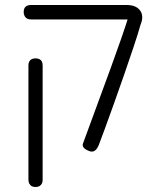

<svg xmlns="http://www.w3.org/2000/svg" viewBox="-20 -600 639 770"><path d="M341 7Q324 1 316.5 -7Q309 -15 313 -25Q324 -55 342 -104Q360 -153 381.5 -211.5Q403 -270 425 -330Q447 -390 465.5 -443.5Q484 -497 496 -535L544 -502Q533 -463 515 -409.5Q497 -356 477 -298Q457 -240 437 -184.5Q417 -129 401 -85Q385 -41 376 -18Q372 -8 366.5 -1.5Q361 5 355 7Q349 9 341 7ZM122 150Q113 150 107 146.5Q101 143 97.5 136.5Q94 130 94 121V-338Q94 -347 97.5 -353.5Q101 -360 107.5 -363Q114 -366 123 -366Q132 -366 138.5 -362.5Q145 -359 148 -353Q151 -347 151 -337V122Q151 131 147.5 137Q144 143 138 146.5Q132 150 122 150ZM544 -502 505 -522H390H105Q95 -522 88.5 -525.5Q82 -529 78.5 -536Q75 -543 75 -552Q75 -562 78.5 -568Q82 -574 88.5 -577Q95 -580 104 -580H488Q515 -580 530.5 -569Q546 -558 549.5 -540.5Q553 -523 544 -502Z"/></svg>

Font: Fredoka Light Light
Style: Regular
Weight: 300
Version: Version 2.001